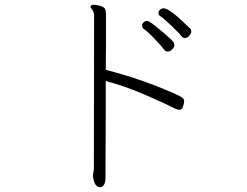

<svg xmlns="http://www.w3.org/2000/svg" viewBox="-20 -735 1040 808"><path d="M424 11Q424 49 403 53Q381 53 374 22Q372 10 371 7V2L375 -22L376 -667Q376 -685 368.5 -693.5Q361 -702 361 -706V-707Q363 -715 373.5 -715Q384 -715 404 -710Q420 -704 423 -695.5Q426 -687 426 -673V-546Q426 -504 425 -441Q568 -405 708 -344Q736 -332 745.5 -325Q755 -318 755 -310Q755 -302 750.5 -287.5Q746 -273 735.5 -273Q725 -273 701.5 -285.5Q678 -298 590.5 -336Q503 -374 425 -394V-256L424 -32ZM744 -582Q735 -595 700.5 -627.5Q666 -660 656.5 -665.5Q647 -671 647 -679.5Q647 -688 653.5 -694Q660 -700 669 -700Q695 -700 783 -612Q785 -608 785 -601Q785 -594 776.5 -584.5Q768 -575 759 -575Q750 -575 744 -582ZM686 -518Q676 -518 670.5 -526.5Q665 -535 633 -569Q601 -603 585 -613Q578 -619 578 -627Q578 -635 584.5 -641Q591 -647 597.5 -647Q604 -647 611 -642Q628 -632 667 -598.5Q706 -565 710 -557.5Q714 -550 714 -543.5Q714 -537 705 -527.5Q696 -518 686 -518Z"/></svg>

Font: ToneOZ-Pinyin-WenKai-Light
Style: Light
Weight: 300
Designer: Fontworks Inc.
Foundry: ToneOZ
Version: Version 0.240331